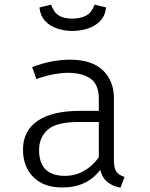

<svg xmlns="http://www.w3.org/2000/svg" viewBox="-20 -809 655 839"><path d="M477.9 -106.2Q477.9 -73.3 489.2 -58.2Q500.5 -43.1 524.1 -35.9L506.7 10.8Q475.9 6.2 451.8 -11.8Q427.7 -29.7 417.9 -66.7Q360.5 10.3 251.8 10.3Q171.8 10.3 126.2 -34.9Q80.5 -80 80.5 -155.4Q80.5 -237.4 144.4 -281Q208.2 -324.6 330.3 -324.6H411.8V-376.9Q411.8 -440 375.6 -465.4Q339.5 -490.8 276.9 -490.8Q249.7 -490.8 215.4 -484.6Q181 -478.5 139 -463.6L120.5 -515.9Q169.2 -533.8 209 -541Q248.7 -548.2 286.2 -548.2Q381 -548.2 429.5 -501.8Q477.9 -455.4 477.9 -379ZM264.1 -40.5Q308.2 -40.5 346.7 -62.1Q385.1 -83.6 411.8 -122.1V-275.9H322.6Q226.7 -275.9 188.7 -242.3Q150.8 -208.7 150.8 -153.3Q150.8 -40.5 264.1 -40.5ZM295.9 -673.8Q262.1 -673.8 230.5 -684.1Q199 -694.4 177.7 -716.9Q156.4 -739.5 152.3 -776.4L203.1 -788.7Q215.4 -754.4 237.4 -741Q259.5 -727.7 295.9 -727.7Q332.3 -727.7 356.7 -741Q381 -754.4 393.3 -788.7L443.6 -776.4Q439.5 -739.5 417.4 -716.9Q395.4 -694.4 363.3 -684.1Q331.3 -673.8 295.9 -673.8Z"/></svg>

Font: Fira Code Light
Style: Regular
Weight: 300
Monospace: yes
Designer: Carrois Corporate, Edenspiekermann AG, Nikita Prokopov
Foundry: Carrois Corporate, Edenspiekermann AG, Nikita Prokopov
Version: Version 6.000; ttfautohint (v1.8.2) -l 8 -r 50 -G 200 -x 14 